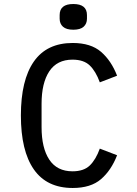

<svg xmlns="http://www.w3.org/2000/svg" viewBox="-20 -924 680 956"><path d="M84 -349Q84 -525 148.5 -617.5Q213 -710 342 -710Q432 -710 483 -666Q534 -622 563 -547L477 -514Q457 -569 427 -598Q397 -627 341 -627Q264 -627 225.5 -569Q187 -511 187 -407V-291Q187 -187 225.5 -129Q264 -71 341 -71Q397 -71 427 -100Q457 -129 477 -184L563 -151Q534 -76 483 -32Q432 12 342 12Q213 12 148.5 -80.5Q84 -173 84 -349ZM277 -831V-849Q277 -904 345 -904Q413 -904 413 -849V-831Q413 -806 396.5 -791Q380 -776 345 -776Q310 -776 293.5 -791Q277 -806 277 -831Z"/></svg>

Font: Writer
Style: Regular
Weight: 400
Monospace: yes
Designer: Mike Abbink, Paul van der Laan, Pieter van Rosmalen
Foundry: Bold Monday
Version: Version 2.001 2020